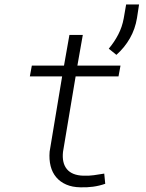

<svg xmlns="http://www.w3.org/2000/svg" viewBox="-20 -818 646 848"><path d="M345.7 -663.6 321.8 -528.3H512.2L503.4 -480.5H314L258.3 -147.5Q252.9 -98.1 275.6 -70.8Q298.3 -43.5 348.1 -42Q371.6 -41 394.5 -44.2Q417.5 -47.4 440.4 -51.3L444.8 -6.3Q418.5 2.9 390.9 6.6Q363.3 10.3 335.4 9.3Q299.3 8.8 272.5 -2.9Q245.6 -14.6 228.3 -35.2Q210.9 -55.7 203.6 -84.5Q196.3 -113.3 199.2 -148.4L254.4 -480.5H111.8L120.6 -528.3H262.7L286.6 -663.6ZM585 -738.3Q577.1 -689.9 553.7 -648.9Q530.3 -607.9 494.1 -575.7L460.4 -603Q485.4 -632.8 502.4 -665.8Q519.5 -698.7 526.4 -736.8L537.1 -798.3H594.2Z"/></svg>

Font: Roboto Mono Light
Style: Italic
Weight: 300
Designer: Google
Version: Version 2.000985; 2015; ttfautohint (v1.3)